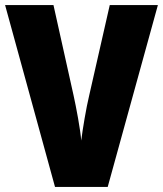

<svg xmlns="http://www.w3.org/2000/svg" viewBox="-20 -734 640 754"><path d="M600 -714H411L330 -358C319 -313 304 -224 299 -182C296 -224 279 -314 269 -359L190 -714H0L196 0H403Z"/></svg>

Font: Noto Sans Devanagari UI Condensed Black
Style: Regular
Weight: 900
Width: 3
Designer: Jelle Bosma - Monotype Design Team
Foundry: Monotype Imaging Inc.
Version: Version 2.004